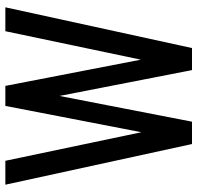

<svg xmlns="http://www.w3.org/2000/svg" viewBox="-30 -697 727 707"><g transform="rotate(-90 333.5 -343.5)"><path d="M156.6 0H238.9L333.7 -488L428.9 0H510.1L660.1 -687.3H572.1L467.3 -188.4L370.7 -687.3H297L200.1 -186.4L94.9 -687.3H6.9Z"/></g></svg>

Font: Secuela Black
Style: Regular
Weight: 900
Designer: Fernando Haro
Foundry: deFharo
Version: Version 1.704